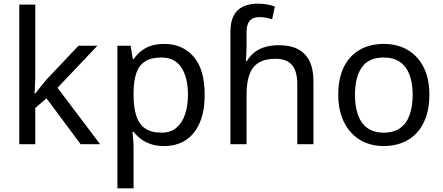

<svg xmlns="http://www.w3.org/2000/svg" viewBox="-20 -785 2411 1045"><path d="M172 -363Q172 -347 170.5 -321Q169 -295 168 -276H172Q178 -284 190 -299Q202 -314 214.5 -329.5Q227 -345 236 -355L407 -536H510L293 -307L525 0H419L233 -250L172 -197V0H85V-760H172Z M874 -546Q973 -546 1033.5 -477Q1094 -408 1094 -269Q1094 -178 1066.5 -115.5Q1039 -53 989.5 -21.5Q940 10 873 10Q832 10 800 -1Q768 -12 745.5 -29.5Q723 -47 707 -68H701Q703 -51 705 -25Q707 1 707 20V240H619V-536H691L703 -463H707Q723 -486 745.5 -505Q768 -524 799.5 -535Q831 -546 874 -546ZM858 -472Q804 -472 771 -451.5Q738 -431 723 -390Q708 -349 707 -286V-269Q707 -203 721 -157Q735 -111 768.5 -87Q802 -63 860 -63Q909 -63 940.5 -90Q972 -117 987.5 -163.5Q1003 -210 1003 -270Q1003 -362 967.5 -417Q932 -472 858 -472Z M1234 -611Q1234 -665 1251.5 -699Q1269 -733 1302.5 -749Q1336 -765 1382 -765Q1411 -765 1435.5 -760.5Q1460 -756 1476 -749L1461 -680Q1445 -685 1427.5 -688.5Q1410 -692 1390 -692Q1356 -692 1339 -671.5Q1322 -651 1322 -613V-535Q1322 -513 1320.5 -488Q1319 -463 1318 -452H1323Q1342 -483 1367.5 -502Q1393 -521 1426 -530Q1459 -539 1499 -539Q1559 -539 1600.5 -518Q1642 -497 1664 -453.5Q1686 -410 1686 -343V0H1598V-326Q1598 -398 1569 -431.5Q1540 -465 1480 -465Q1422 -465 1387.5 -443.5Q1353 -422 1337.5 -379Q1322 -336 1322 -271V0H1234Z M2317 -269Q2317 -202 2299.5 -150.5Q2282 -99 2249.5 -63Q2217 -27 2170.5 -8.5Q2124 10 2067 10Q2014 10 1969 -8.5Q1924 -27 1891 -63Q1858 -99 1839.5 -150.5Q1821 -202 1821 -269Q1821 -358 1851 -419.5Q1881 -481 1937 -513.5Q1993 -546 2070 -546Q2143 -546 2198.5 -513.5Q2254 -481 2285.5 -419.5Q2317 -358 2317 -269ZM1912 -269Q1912 -206 1928.5 -159.5Q1945 -113 1980 -88Q2015 -63 2069 -63Q2123 -63 2158 -88Q2193 -113 2209.5 -159.5Q2226 -206 2226 -269Q2226 -333 2209 -378Q2192 -423 2157.5 -447.5Q2123 -472 2068 -472Q1986 -472 1949 -418Q1912 -364 1912 -269Z"/></svg>

Font: hexukannada05
Style: Book
Weight: 400
Designer: Jelle Bosma - Monotype Design Team
Foundry: Monotype Imaging Inc.
Version: Version 2.003